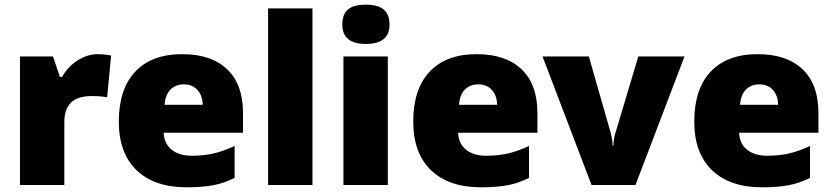

<svg xmlns="http://www.w3.org/2000/svg" viewBox="-20 -796 3583 826"><path d="M399.9 -563Q424.8 -563 447.3 -559.1L458 -557.1L440.9 -377Q417.5 -382.8 376 -382.8Q313.5 -382.8 285.2 -354.2Q256.8 -325.7 256.8 -272V0H65.9V-553.2H208L237.8 -464.8H247.1Q271 -508.8 313.7 -535.9Q356.4 -563 399.9 -563Z M782.2 9.8Q644 9.8 567.6 -63.7Q491.2 -137.2 491.2 -272.9Q491.2 -413.1 562 -488Q632.8 -563 764.2 -563Q889.2 -563 957.3 -497.8Q1025.4 -432.6 1025.4 -310.1V-225.1H684.1Q686 -178.7 718 -152.3Q750 -126 805.2 -126Q855.5 -126 897.7 -135.5Q939.9 -145 989.3 -168V-30.8Q944.3 -7.8 896.5 1Q848.6 9.8 782.2 9.8ZM771 -433.1Q737.3 -433.1 714.6 -411.9Q691.9 -390.6 688 -345.2H852.1Q851.1 -385.3 829.3 -409.2Q807.6 -433.1 771 -433.1Z M1324.2 0H1133.3V-759.8H1324.2Z M1648.4 0H1457.5V-553.2H1648.4ZM1452.6 -690.9Q1452.6 -733.9 1476.6 -754.9Q1500.5 -775.9 1553.7 -775.9Q1606.9 -775.9 1631.3 -754.4Q1655.8 -732.9 1655.8 -690.9Q1655.8 -606.9 1553.7 -606.9Q1452.6 -606.9 1452.6 -690.9Z M2048.8 9.8Q1910.6 9.8 1834.2 -63.7Q1757.8 -137.2 1757.8 -272.9Q1757.8 -413.1 1828.6 -488Q1899.4 -563 2030.8 -563Q2155.8 -563 2223.9 -497.8Q2292 -432.6 2292 -310.1V-225.1H1950.7Q1952.6 -178.7 1984.6 -152.3Q2016.6 -126 2071.8 -126Q2122.1 -126 2164.3 -135.5Q2206.5 -145 2255.9 -168V-30.8Q2210.9 -7.8 2163.1 1Q2115.2 9.8 2048.8 9.8ZM2037.6 -433.1Q2003.9 -433.1 1981.2 -411.9Q1958.5 -390.6 1954.6 -345.2H2118.7Q2117.7 -385.3 2095.9 -409.2Q2074.2 -433.1 2037.6 -433.1Z M2524.9 0 2314 -553.2H2513.2L2606.9 -226.1Q2607.4 -223.6 2608.9 -217.8Q2610.4 -211.9 2611.8 -203.9Q2613.3 -195.8 2614.5 -186.8Q2615.7 -177.7 2615.7 -169.9H2619.1Q2619.1 -195.3 2627.9 -225.1L2726.1 -553.2H2924.8L2713.9 0Z M3257.8 9.8Q3119.6 9.8 3043.2 -63.7Q2966.8 -137.2 2966.8 -272.9Q2966.8 -413.1 3037.6 -488Q3108.4 -563 3239.7 -563Q3364.7 -563 3432.9 -497.8Q3501 -432.6 3501 -310.1V-225.1H3159.7Q3161.6 -178.7 3193.6 -152.3Q3225.6 -126 3280.8 -126Q3331.1 -126 3373.3 -135.5Q3415.5 -145 3464.8 -168V-30.8Q3419.9 -7.8 3372.1 1Q3324.2 9.8 3257.8 9.8ZM3246.6 -433.1Q3212.9 -433.1 3190.2 -411.9Q3167.5 -390.6 3163.6 -345.2H3327.6Q3326.7 -385.3 3304.9 -409.2Q3283.2 -433.1 3246.6 -433.1Z"/></svg>

Font: Open Sans ExtBd
Style: Bold
Weight: 800
Foundry: Ascender Corporation
Version: Version 1.10